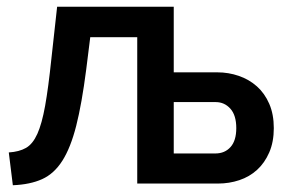

<svg xmlns="http://www.w3.org/2000/svg" viewBox="-20 -543 858 568"><path d="M6 -92Q37 -94 57 -105.5Q77 -117 90.5 -147Q104 -177 113.5 -230Q123 -283 132 -369L149 -523H494V-329H623Q656 -329 686.5 -318.5Q717 -308 740 -287.5Q763 -267 776.5 -236Q790 -205 790 -164Q790 -123 776.5 -92Q763 -61 740.5 -40.5Q718 -20 688 -10Q658 0 625 0H386V-433H247L235 -337Q222 -236 205.5 -171Q189 -106 164.5 -67.5Q140 -29 104.5 -13Q69 3 18 5ZM617 -89Q645 -89 662 -108Q679 -127 679 -164Q679 -202 661.5 -221.5Q644 -241 618 -241H494V-89Z"/></svg>

Font: Oxford Sans SemiBold
Style: Regular
Weight: 600
Designer: Matt McInerney, Pablo Impallari, Rodrigo Fuenzalida
Foundry: Matt McInerney, Pablo Impallari, Rodrigo Fuenzalida
Version: Version 3.000g; ttfautohint (v1.5) -l 8 -r 28 -G 28 -x 14 -D